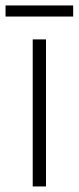

<svg xmlns="http://www.w3.org/2000/svg" viewBox="-40 -673 284 693"><path d="M126 0H78.1V-530.8H126ZM224.1 -653.3V-613.3H-20V-653.3Z"/></svg>

Font: Open Sans SemiCondensed Light
Style: Regular
Weight: 300
Width: 4
Designer: Monotype Design Team
Foundry: Monotype Imaging Inc.
Version: Version 3.000